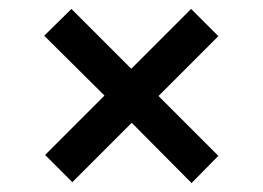

<svg xmlns="http://www.w3.org/2000/svg" viewBox="-20 -445 590 430"><path d="M335 -230 469 -96 409 -35 275 -170 142 -37 81 -98 214 -231 79 -365 140 -425 274 -291 408 -425 469 -364Z"/></svg>

Font: Ysabeau SC
Style: Bold
Weight: 700
Designer: Christian Thalmann (Catharsis Fonts)
Version: Version 0.003